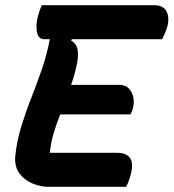

<svg xmlns="http://www.w3.org/2000/svg" viewBox="-20 -720 669 740"><path d="M165 0Q137 0 106 -12.5Q75 -25 55 -51.5Q35 -78 39 -120Q45 -177 62 -232.5Q79 -288 100.5 -342.5Q122 -397 141.5 -453.5Q161 -510 172 -569H150Q128 -569 122.5 -596Q117 -623 126 -657Q130 -672 133.5 -681.5Q137 -691 141 -700H574Q609 -700 621.5 -676.5Q634 -653 625 -618Q621 -604 615.5 -591.5Q610 -579 605 -569H257L254 -564Q274 -552 278.5 -531.5Q283 -511 278 -482Q274 -460 268 -437.5Q262 -415 254 -393H440Q463 -393 476.5 -379Q490 -365 494 -344Q498 -323 492 -302Q490 -294 487.5 -289Q485 -284 483 -279H212Q197 -241 186 -204Q175 -167 172 -131H432Q465 -131 480 -112.5Q495 -94 485 -52Q477 -20 466 0Z"/></svg>

Font: Recursive Mn Csl St
Style: Bold Italic
Weight: 700
Italic angle: -15°
Monospace: yes
Version: Version 1.079;hotconv 1.0.112;makeotfexe 2.5.65598; ttfautoh